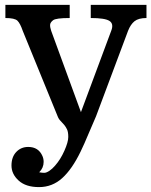

<svg xmlns="http://www.w3.org/2000/svg" viewBox="-20 -515 618 784"><path d="M140.1 188.5Q152.8 190.9 161.4 190.7Q169.9 190.4 181.9 182.4Q193.8 174.3 205.1 161.1Q227.1 136.2 242.9 100.6Q258.8 64.9 258.8 44.4Q258.8 23.9 253.7 13.2Q248.5 2.4 241.7 -5.6Q234.9 -13.7 227.1 -21.5Q219.2 -29.3 214.4 -42.5L72.8 -389.2Q62.5 -419.4 51.3 -430.4Q40 -441.4 2 -441.4V-495.1H264.6V-441.4Q208.5 -441.4 196.8 -432.4Q185.1 -423.3 184.6 -413.6Q184.1 -403.8 189 -389.2L310.5 -57.1L434.1 -389.2Q445.3 -417.5 427.2 -429.4Q409.2 -441.4 350.6 -441.4V-495.1H578.1V-441.4Q545.9 -441.4 529.5 -428.5Q513.2 -415.5 502.9 -389.2L372.1 -40Q355 -1.5 339.8 35.2Q324.7 71.8 309.1 104Q274.4 175.8 233.9 212.4Q193.4 249 139.4 249Q85.4 249 56.2 222.4Q26.9 195.8 26.9 160.9Q26.9 126 46.4 105.5Q65.9 85 95.2 85Q137.2 85 153.3 122.1Q158.2 133.3 158.2 146Q158.2 170.4 140.1 188.5Z"/></svg>

Font: Arbutus Slab
Style: Regular
Weight: 400
Designer: Karolina Lach
Foundry: Karolina Lach
Version: Version 1.001; ttfautohint (v0.92) -l 10 -r 16 -G 200 -x 7 -